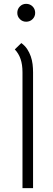

<svg xmlns="http://www.w3.org/2000/svg" viewBox="-20 -729 278 999"><path d="M91 -505Q110 -491 121.5 -473.5Q133 -456 140 -436Q147 -416 149.5 -395Q152 -374 152 -353V250H97V-353Q97 -393 87 -422Q77 -451 57 -472ZM70 -662Q70 -682 83.5 -695.5Q97 -709 116 -709Q136 -709 149.5 -695.5Q163 -682 163 -662Q163 -643 149.5 -629.5Q136 -616 116 -616Q97 -616 83.5 -629.5Q70 -643 70 -662Z"/></svg>

Font: Snippet
Style: Regular
Weight: 400
Designer: Gesine Todt
Foundry: Gesine Todt
Version: Version 1.000